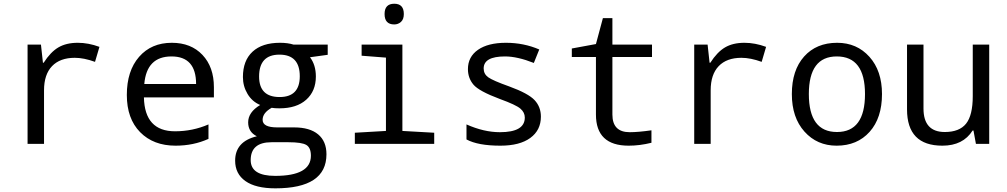

<svg xmlns="http://www.w3.org/2000/svg" viewBox="-20 -777 5441 1037"><path d="M517.1 -523.9 493.2 -442.9Q433.1 -464.8 383.8 -464.8Q304.2 -464.8 261 -419.7Q217.8 -374.5 217.8 -289.1V0H128.9V-536.1H201.2L211.9 -438H215.8Q252.9 -496.1 295.4 -521Q337.9 -545.9 399.9 -545.9Q457.5 -545.9 517.1 -523.9Z M1135.3 -251H757.3Q761.2 -67.9 925.3 -67.9Q1020.5 -67.9 1106 -105V-26.9Q1024.9 9.8 928.2 9.8Q808.6 9.8 736.8 -63.2Q665 -136.2 665 -264.2Q665 -394 731.2 -470Q797.4 -545.9 908.2 -545.9Q1011.7 -545.9 1073.5 -480.5Q1135.3 -415 1135.3 -306.2ZM759.3 -323.2H1039.1Q1039.1 -472.2 906.2 -472.2Q772 -472.2 759.3 -323.2Z M1750 -536.1V-481L1654.3 -467.8Q1686 -426.3 1686 -363.8Q1686 -285.2 1634 -238.5Q1582 -191.9 1489.3 -191.9Q1462.4 -191.9 1447.3 -194.8Q1398.4 -167.5 1398.4 -129.9Q1398.4 -88.9 1477.1 -88.9H1568.4Q1653.3 -88.9 1698.2 -51.3Q1743.2 -13.7 1743.2 56.2Q1743.2 240.2 1467.3 240.2Q1360.8 240.2 1305.4 200.9Q1250 161.6 1250 90.8Q1250 -12.7 1367.2 -41Q1320.3 -64 1320.3 -116.2Q1320.3 -170.9 1385.3 -210Q1341.8 -228 1316.9 -269.8Q1292 -311.5 1292 -360.8Q1292 -449.7 1344 -497.8Q1396 -545.9 1492.2 -545.9Q1534.2 -545.9 1565.4 -536.1ZM1490.2 -252.9Q1599.1 -252.9 1599.1 -365.2Q1599.1 -481.9 1489.3 -481.9Q1379.4 -481.9 1379.4 -363.8Q1379.4 -252.9 1490.2 -252.9ZM1538.1 -8.8H1446.3Q1334 -8.8 1334 87.9Q1334 172.9 1466.3 172.9Q1659.2 172.9 1659.2 64Q1659.2 21 1634.8 6.1Q1610.4 -8.8 1538.1 -8.8Z M2109.4 -756.8Q2161.1 -756.8 2161.1 -701.2Q2161.1 -672.9 2145.8 -658.9Q2130.4 -645 2109.4 -645Q2057.1 -645 2057.1 -701.2Q2057.1 -756.8 2109.4 -756.8ZM2064.5 -465.8 1933.1 -476.1V-536.1H2153.3V-69.8L2325.2 -60.1V0H1896.5V-60.1L2064.5 -69.8Z M2499.5 -23.9V-105Q2593.8 -63 2680.2 -63Q2814.5 -63 2814.5 -142.1Q2814.5 -169.9 2790.5 -190.4Q2766.6 -210.9 2680.2 -242.2Q2566.4 -284.7 2536.9 -320.1Q2507.3 -355.5 2507.3 -403.8Q2507.3 -470.2 2561.8 -508.1Q2616.2 -545.9 2712.4 -545.9Q2809.1 -545.9 2892.6 -509.8L2863.3 -437Q2774.4 -472.2 2707.5 -472.2Q2592.3 -472.2 2592.3 -407.2Q2592.3 -377.4 2616.9 -359.6Q2641.6 -341.8 2730.5 -310.1Q2833.5 -272.5 2867.4 -236.1Q2901.4 -199.7 2901.4 -147Q2901.4 -73.7 2844.2 -32Q2787.1 9.8 2682.6 9.8Q2561.5 9.8 2499.5 -23.9Z M3498.5 -73.2V-5.9Q3435.1 9.8 3375.5 9.8Q3198.7 9.8 3198.7 -158.2V-469.2H3068.4V-515.1L3198.7 -539.1L3236.3 -679.2H3287.6V-536.1H3501.5V-469.2H3287.6V-158.2Q3287.6 -63 3381.3 -63Q3426.8 -63 3498.5 -73.2Z M4117.7 -523.9 4093.8 -442.9Q4033.7 -464.8 3984.4 -464.8Q3904.8 -464.8 3861.6 -419.7Q3818.4 -374.5 3818.4 -289.1V0H3729.5V-536.1H3801.8L3812.5 -438H3816.4Q3853.5 -496.1 3896 -521Q3938.5 -545.9 4000.5 -545.9Q4058.1 -545.9 4117.7 -523.9Z M4498.5 9.8Q4393.1 9.8 4325 -66.2Q4256.8 -142.1 4256.8 -269Q4256.8 -397.5 4323 -471.7Q4389.2 -545.9 4501.5 -545.9Q4607.9 -545.9 4675.8 -470.2Q4743.7 -394.5 4743.7 -269Q4743.7 -139.6 4676.8 -64.9Q4609.9 9.8 4498.5 9.8ZM4500.5 -64Q4651.9 -64 4651.9 -269Q4651.9 -472.2 4499.5 -472.2Q4348.6 -472.2 4348.6 -269Q4348.6 -64 4500.5 -64Z M5251 0 5237.8 -71.8H5232.9Q5181.6 9.8 5069.8 9.8Q4878.9 9.8 4878.9 -186V-536.1H4967.8V-190.9Q4967.8 -64 5083 -64Q5161.6 -64 5197.8 -109.1Q5233.9 -154.3 5233.9 -257.8V-536.1H5322.8V0Z"/></svg>

Font: Droid Sans Mono
Style: Regular
Weight: 400
Monospace: yes
Foundry: Ascender Corporation
Version: Version 1.00 build 112